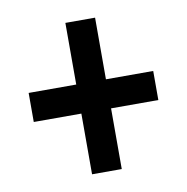

<svg xmlns="http://www.w3.org/2000/svg" viewBox="-61 -650 576 592"><g transform="rotate(-10 227.0 -354.0)"><path d="M181 -307V-117H274V-307H422V-398H274V-591H181V-398H32V-307Z"/></g></svg>

Font: Noto Sans Sinhala UI ExtraCondensed SemiBold
Style: Regular
Weight: 600
Width: 2
Designer: Jelle Bosma - Monotype Design Team
Foundry: Monotype Imaging Inc.
Version: Version 2.006